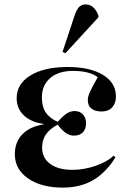

<svg xmlns="http://www.w3.org/2000/svg" viewBox="-20 -832 579 866"><path d="M274.9 -591.8 262.2 -598.1 316.9 -763.2Q326.2 -790 337.2 -801Q348.1 -812 366.2 -812Q404.8 -812 423.8 -762.2V-753.9ZM263.2 14.2Q166 14.2 106.4 -27.3Q46.9 -68.8 46.9 -136.2Q46.9 -190.9 80.6 -226.1Q114.3 -261.2 176.8 -271V-272.9Q119.1 -281.2 87.2 -312Q55.2 -342.8 55.2 -389.2Q55.2 -453.6 117.2 -491.7Q179.2 -529.8 285.2 -529.8Q386.2 -529.8 444.6 -494.1Q502.9 -458.5 502.9 -397Q502.9 -365.7 485.6 -347.4Q468.3 -329.1 439 -329.1Q408.7 -329.1 392.3 -342.3Q376 -355.5 376 -380.9Q376 -395.5 385.3 -416.5Q394.5 -437.5 420.9 -483.9Q383.3 -512.2 309.1 -512.2Q244.1 -512.2 206.5 -480Q168.9 -447.8 168.9 -392.1Q168.9 -351.6 185.5 -325.9Q202.1 -300.3 240.2 -282.2Q265.1 -310.1 281.7 -320.6Q298.3 -331.1 316.9 -331.1Q339.8 -331.1 354 -315.7Q368.2 -300.3 368.2 -275.9Q368.2 -250 353.8 -235.1Q339.4 -220.2 313 -220.2Q276.4 -220.2 240.2 -270Q203.6 -250 186.8 -225.1Q169.9 -200.2 169.9 -166Q169.9 -119.6 206.3 -92.8Q242.7 -65.9 306.2 -65.9Q358.4 -65.9 411.1 -84Q463.9 -102.1 492.2 -129.9L501 -123Q458 -53.2 400.1 -19.5Q342.3 14.2 263.2 14.2Z"/></svg>

Font: Display Semibold
Style: Regular
Weight: 600
Designer: Latin by Veronika Burian and Jose Scaglione. Greek by Irene Vlachou. Cyrillic by Vera Evstafieva.
Foundry: TypeTogether
Version: Version 3.002